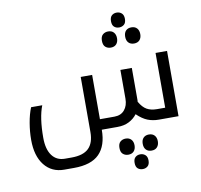

<svg xmlns="http://www.w3.org/2000/svg" viewBox="-115 -947 1471 1405"><g transform="rotate(-10 621.0 -244.5)"><path d="M1011.2 0Q966.3 0 928.5 -14.9Q890.6 -29.8 850.1 -68.8Q827.1 -38.1 790.5 -19Q753.9 0 704.1 0H586.9Q586.9 118.2 526.9 179.2Q466.8 240.2 337.9 240.2H266.1Q173.3 240.2 119.1 171.9Q64.9 103.5 64.9 -16.1Q64.9 -77.6 75.7 -140.9Q86.4 -204.1 106 -252H189Q154.8 -165.5 154.8 -16.1Q154.8 69.3 189 115.7Q223.1 162.1 285.2 162.1H334Q420.9 162.1 461.4 122.6Q502 83 502 2.9V-407.2H586.9V-78.1H694.8Q743.2 -78.1 770 -110.1Q796.9 -142.1 796.9 -193.8V-407.2H881.8V-167L880.9 -155.8Q905.8 -112.3 936 -95.2Q966.3 -78.1 1011.2 -78.1H1071.8V-484.9H1157.2V0ZM833 335.9Q810.5 335.9 795.9 323Q781.2 310.1 781.2 280.8Q781.2 252.4 795.9 239.3Q810.5 226.1 833 226.1Q854 226.1 869.4 239.3Q884.8 252.4 884.8 280.8Q884.8 310.1 869.4 323Q854 335.9 833 335.9ZM747.1 213.9Q723.6 213.9 707.3 199.7Q690.9 185.5 690.9 153.8Q690.9 122.6 707.3 108.4Q723.6 94.2 747.1 94.2Q773.4 94.2 788.3 110.4Q803.2 126.5 803.2 153.8Q803.2 181.2 788.6 197.5Q773.9 213.9 747.1 213.9ZM919.9 213.9Q894 213.9 878.9 198.2Q863.8 182.6 863.8 153.8Q863.8 125.5 878.9 109.9Q894 94.2 919.9 94.2Q946.3 94.2 961.2 110.4Q976.1 126.5 976.1 153.8Q976.1 181.2 961.4 197.5Q946.8 213.9 919.9 213.9ZM842.8 -714.8Q820.3 -714.8 805.7 -727.8Q791 -740.7 791 -770Q791 -798.8 805.7 -812Q820.3 -825.2 842.8 -825.2Q863.8 -825.2 879.2 -811.8Q894.5 -798.3 894.5 -770Q894.5 -740.7 879.2 -727.8Q863.8 -714.8 842.8 -714.8ZM756.8 -580.1Q733.4 -580.1 717 -594.2Q700.7 -608.4 700.7 -640.1Q700.7 -671.9 717 -686Q733.4 -700.2 756.8 -700.2Q783.7 -700.2 798.3 -683.8Q813 -667.5 813 -640.1Q813 -612.8 798.3 -596.4Q783.7 -580.1 756.8 -580.1ZM929.7 -580.1Q903.8 -580.1 888.7 -595.7Q873.5 -611.3 873.5 -640.1Q873.5 -668.9 888.4 -684.6Q903.3 -700.2 929.7 -700.2Q956.5 -700.2 971.2 -683.8Q985.8 -667.5 985.8 -640.1Q985.8 -612.8 971.2 -596.4Q956.5 -580.1 929.7 -580.1Z"/></g></svg>

Font: Noto Kufi Arabic
Style: Regular
Weight: 400
Designer: Monotype Design team
Foundry: Monotype Imaging Inc.
Version: Version 1.02